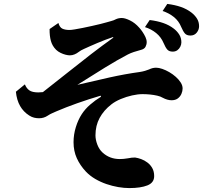

<svg xmlns="http://www.w3.org/2000/svg" viewBox="-20 -896 1040 979"><path d="M833 -876Q872.1 -871.1 902.3 -860.6Q932.6 -850.1 956.1 -832Q972.7 -819.3 983.9 -802Q995.1 -784.7 995.1 -762.2Q995.1 -744.6 983.2 -729.7Q971.2 -714.8 951.2 -714.8Q932.1 -714.8 922.9 -725.3Q913.6 -735.8 903.8 -758.8Q891.6 -789.1 866.5 -809.3Q841.3 -829.6 809.1 -839.8ZM775.9 -550.8Q789.6 -550.8 807.4 -544.7Q825.2 -538.6 843.3 -528.1Q861.3 -517.6 876.7 -503.9Q892.1 -490.2 901.6 -475.1Q911.1 -460 911.1 -444.8Q911.1 -431.2 905 -417.2Q898.9 -403.3 886.5 -394Q874 -384.8 855 -384.8Q833.5 -384.8 809.1 -397.9Q798.8 -404.3 781.7 -408.2Q764.6 -412.1 745.1 -414.1Q725.6 -416 707 -416Q682.6 -416 653.3 -409.4Q624 -402.8 595.9 -391.1Q567.9 -379.4 547.9 -363.8Q509.3 -334 488 -294.7Q466.8 -255.4 466.8 -206.1Q466.8 -183.6 476.3 -158.7Q485.8 -133.8 502.9 -118.2Q539.1 -85 590.8 -85Q600.1 -85 610.4 -85.9Q620.6 -86.9 632.8 -88.9Q644 -91.3 651.6 -92Q659.2 -92.8 668.9 -92.8Q683.1 -90.8 700 -84.7Q716.8 -78.6 731.9 -67.1Q747.1 -55.7 756.6 -38.6Q766.1 -21.5 766.1 2Q766.1 35.6 731.7 49.3Q697.3 63 639.2 63Q612.8 63 582.8 57.9Q552.7 52.7 522.7 42.5Q492.7 32.2 465.6 16.4Q438.5 0.5 418 -21Q388.2 -52.7 371.6 -89.4Q355 -126 355 -170.9Q355 -210 366.7 -247.8Q378.4 -285.6 397 -314Q414.1 -340.3 439.7 -362.5Q465.3 -384.8 495.1 -402.8L493.2 -408.2Q431.6 -390.1 373.8 -369.6Q315.9 -349.1 267.1 -328.1Q256.3 -323.2 246.1 -318.8Q235.8 -314.5 223.1 -306.2Q203.6 -293 179.2 -293Q167 -293 154.3 -295.9Q141.6 -298.8 128.9 -307.1Q99.6 -325.7 82.5 -355.5Q65.4 -385.3 61 -428.2L106.9 -465.8Q114.7 -445.8 129.6 -435.3Q144.5 -424.8 175.8 -424.8Q185.5 -424.8 198.7 -426.3Q268.1 -480.5 327.9 -528.3Q387.7 -576.2 444.1 -619.6Q500.5 -663.1 558.1 -704.1L556.2 -707Q538.6 -701.2 518.1 -693.4Q497.6 -685.5 476.8 -676.8Q456.1 -668 438.5 -660.2Q420.9 -652.3 409.2 -647Q399.4 -642.6 393.3 -639.2Q387.2 -635.7 380.9 -630.9Q371.6 -623.5 360.1 -618.7Q348.6 -613.8 335.9 -613.8Q327.6 -613.8 314.7 -616.9Q301.8 -620.1 288.8 -626.5Q275.9 -632.8 266.1 -642.1Q246.6 -661.6 239.5 -687.3Q232.4 -712.9 232.9 -748L277.8 -778.8Q284.2 -756.3 298.1 -749.8Q312 -743.2 335 -743.2Q342.8 -743.2 360.8 -746.1Q378.9 -749 402.1 -753.7Q425.3 -758.3 449 -763.7Q472.7 -769 492.7 -773.9Q512.7 -778.8 523.9 -782.2Q536.6 -786.1 548.3 -789.1Q560.1 -792 570.8 -797.9Q584.5 -804.2 601.1 -804.2Q617.7 -804.2 643.1 -791.7Q668.5 -779.3 689.9 -754.9Q697.8 -746.6 706.5 -733.6Q715.3 -720.7 721.7 -707Q728 -693.4 728 -681.2Q728 -668.9 721.9 -657.2Q715.8 -645.5 696.8 -641.1Q678.7 -636.2 662.4 -630.9Q646 -625.5 631.8 -618.2Q580.1 -591.3 515.1 -551.3Q450.2 -511.2 374.5 -463.4Q458.5 -483.4 539.1 -501.2Q619.6 -519 691.9 -528.8Q707.5 -531.2 719.7 -534.9Q731.9 -538.6 740.2 -542Q757.8 -550.8 775.9 -550.8ZM743.2 -793.9Q782.2 -789.1 812.5 -778.6Q842.8 -768.1 866.2 -750Q882.8 -737.3 893.8 -720Q904.8 -702.6 904.8 -680.2Q904.8 -668.9 899.4 -658Q894 -647 884.3 -639.9Q874.5 -632.8 860.8 -632.8Q842.3 -632.8 833 -643.3Q823.7 -653.8 814 -676.8Q801.3 -707 776.4 -727.3Q751.5 -747.6 719.2 -757.8Z"/></svg>

Font: BIZ UDMincho
Style: Bold
Weight: 700
Monospace: yes
Designer: TypeBank Co., Ltd.
Foundry: Morisawa Inc.
Version: Version 1.06